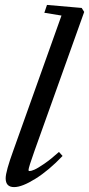

<svg xmlns="http://www.w3.org/2000/svg" viewBox="-20 -745 360 776"><path d="M37.1 11.2Q2.9 11.2 2.9 -24.4Q2.9 -51.8 34.2 -137.7L228.5 -682.1L159.2 -693.4L169.9 -725.1L310.1 -712.9L320.3 -696.8L119.6 -135.7Q95.2 -67.4 95.2 -57.6Q95.2 -53.7 100.1 -53.7Q106 -53.7 119.1 -59.3Q132.3 -64.9 159.7 -83.7Q187 -102.5 218.3 -130.9L232.9 -114.7Q177.7 -56.6 123.5 -22.7Q69.3 11.2 37.1 11.2Z"/></svg>

Font: Elstob 10pt Medium
Style: Italic
Weight: 500
Italic angle: -20°
Designer: Peter S. Baker
Version: Version 1.015